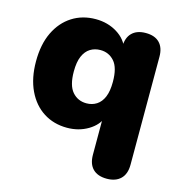

<svg xmlns="http://www.w3.org/2000/svg" viewBox="-103 -596 827 878"><g transform="rotate(15 310.0 -157.0)"><path d="M480 189Q437 189 414 166Q391 143 391 99V-83H402Q387 -41 343 -15Q299 11 244 11Q181 11 132.5 -20Q84 -51 56.5 -109Q29 -167 29 -246Q29 -327 56.5 -384Q84 -441 132.5 -472Q181 -503 244 -503Q301 -503 345.5 -475.5Q390 -448 404 -403L393 -354V-412Q393 -455 416 -478Q439 -501 481 -501Q524 -501 546.5 -478Q569 -455 569 -412V99Q569 143 545.5 166Q522 189 480 189ZM301 -120Q328 -120 349 -133.5Q370 -147 381.5 -174.5Q393 -202 393 -246Q393 -313 367 -342.5Q341 -372 301 -372Q274 -372 253 -359Q232 -346 220 -318.5Q208 -291 208 -246Q208 -180 234 -150Q260 -120 301 -120Z"/></g></svg>

Font: Nunito ExtraLight Black
Style: Regular
Weight: 900
Version: Version 3.602